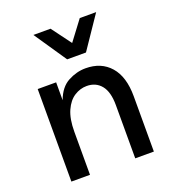

<svg xmlns="http://www.w3.org/2000/svg" viewBox="-138 -865 869 969"><g transform="rotate(-20 296.5 -380.5)"><path d="M522 0H422V-286Q422 -357 393.5 -392Q365 -427 316 -427Q281 -427 249.5 -407Q218 -387 198.5 -343.5Q179 -300 179 -231V0H79V-497H178V-401Q201 -464 247 -488.5Q293 -513 341 -513Q425 -513 473.5 -457.5Q522 -402 522 -297ZM152 -761H244L322 -656L401 -761H489L371 -587H270Z"/></g></svg>

Font: Wix Madefor Text Medium
Style: Regular
Weight: 500
Designer: Dalton Maag Ltd
Foundry: Dalton Maag Ltd
Version: Version 3.100